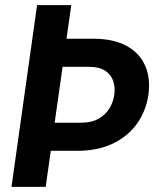

<svg xmlns="http://www.w3.org/2000/svg" viewBox="-20 -731 629 751"><path d="M343.3 -579.6Q423.8 -579.6 475.1 -551.5Q526.4 -523.4 547.9 -473.9Q569.3 -424.3 560.5 -360.4Q551.3 -296.9 515.9 -247.3Q480.5 -197.8 421.4 -169.4Q362.3 -141.1 281.7 -141.1H178.7L158.7 0H24.9L125 -710.9H258.8L240.2 -579.6ZM296.9 -251Q337.9 -251 365.5 -266.6Q393.1 -282.2 408 -306.9Q422.9 -331.5 426.8 -359.4Q431.2 -388.2 423.1 -413.3Q415 -438.5 391.8 -454.1Q368.7 -469.7 327.6 -469.7H225.6L225.1 -471.2L193.8 -251Z"/></svg>

Font: Robert Sans ExtraBold
Style: Italic
Weight: 800
Italic angle: -8°
Designer: Christian Robertson (extended by Adam Twardoch)
Foundry: Google
Version: Version 12.135;April 2, 2019;FontCreator 11.5.0.2425 64-bit;